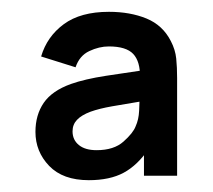

<svg xmlns="http://www.w3.org/2000/svg" viewBox="-20 -575 360 325"><path d="M130.3 -270Q86.5 -270 63.2 -294.2Q40 -318.4 40 -351.8Q40 -380.4 54 -400.9Q68.1 -421.4 100.2 -432.9Q123.7 -441.2 159.5 -446.7Q195.4 -452.1 239.9 -458.7L217 -443.8Q217.5 -470.9 205.5 -483.7Q193.5 -496.4 164.3 -496.4Q147.8 -496.4 131.1 -488.5Q114.5 -480.7 107.9 -461.1L49.6 -479.4Q59.6 -513.2 88 -534.1Q116.4 -555 164.4 -555Q200.2 -555 227.9 -543.7Q255.6 -532.3 269.2 -505.4Q276.8 -490.8 278.3 -475.9Q279.8 -460.9 279.8 -442.8V-277.5H223.7V-334.5L232 -323.4Q212.8 -295.2 189.3 -282.6Q165.9 -270 130.3 -270ZM143.5 -320.8Q172.8 -320.8 189.1 -335.4Q205.4 -349.9 209.6 -361.2Q214.8 -372.5 215.5 -387.5Q216.2 -402.6 216.2 -411.6L235.7 -406.2Q192.2 -399.1 170 -395.1Q147.8 -391.2 133.2 -385.9Q117.8 -380.1 110.3 -372.1Q102.8 -364.2 102.8 -352.7Q102.8 -338.2 113.5 -329.5Q124.1 -320.8 143.5 -320.8Z"/></svg>

Font: Manrope Variable Light
Style: Regular
Weight: 200
Designer: Mikhail Sharanda
Foundry: Mikhail Sharanda
Version: Version 4.505